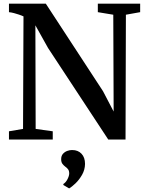

<svg xmlns="http://www.w3.org/2000/svg" viewBox="-20 -763 799 1050"><path d="M29 0V-45L106 -58L108.5 -673.5Q97.5 -678.5 84.2 -683Q71 -687.5 57 -691.2Q43 -695 29 -696.5V-743H230.5L543.5 -264L601.5 -153L599.5 -682.5L515 -696.5V-743H746.5V-696.5L668.5 -682.5L666.5 0H572L242.5 -501L173.5 -624.5L175 -58L268.5 -45V0ZM445 133.5Q444.5 165.5 428.8 193Q413 220.5 392.8 239.8Q372.5 259 359 267H357.5L327 249L326 243.5Q340 235 349.2 216.8Q358.5 198.5 358.5 185.5Q358.5 171 352.2 162.8Q346 154.5 336.5 148Q328.5 142 321.5 133Q314.5 124 314.5 107.5Q314.5 89 324.5 78Q334.5 67 348.2 62.2Q362 57.5 372.5 57.5H375Q406.5 57.5 425.8 77.8Q445 98 445 133.5Z"/></svg>

Font: Merriweather 48pt SemiBold
Style: Regular
Weight: 600
Version: Version 2.100